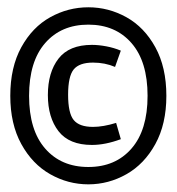

<svg xmlns="http://www.w3.org/2000/svg" viewBox="-20 -509 478 519"><path d="M7.8 -250Q7.8 -327.1 37.6 -381.3Q67.4 -435.5 115.7 -462.4Q164.1 -489.3 218.8 -489.3Q273.4 -489.3 321.8 -462.4Q370.1 -435.5 399.9 -381.3Q429.7 -327.1 429.7 -250Q429.7 -173.8 399.9 -119.6Q370.1 -65.4 321.8 -38.1Q273.4 -10.7 218.8 -10.7Q164.1 -10.7 115.7 -38.1Q67.4 -65.4 37.6 -119.6Q7.8 -173.8 7.8 -250ZM109.4 -252Q109.4 -313.5 138.2 -350.6Q167 -387.7 228.5 -387.7Q246.1 -387.7 267.1 -383.8Q288.1 -379.9 306.6 -372.1L291 -328.1Q263.7 -339.8 231.4 -339.8Q194.3 -339.8 179.2 -321.3Q164.1 -302.7 164.1 -252.9Q164.1 -203.1 179.2 -184.6Q194.3 -166 231.4 -166Q258.8 -166 293.9 -176.8L306.6 -132.8Q264.6 -117.2 228.5 -117.2Q167 -117.2 138.2 -154.3Q109.4 -191.4 109.4 -252ZM378.9 -250Q378.9 -342.8 335.4 -392.6Q292 -442.4 218.8 -442.4Q145.5 -442.4 102.1 -392.6Q58.6 -342.8 58.6 -250Q58.6 -157.2 102.1 -107.4Q145.5 -57.6 218.8 -57.6Q292 -57.6 335.4 -107.4Q378.9 -157.2 378.9 -250Z"/></svg>

Font: Sudo Var
Style: Regular
Weight: 400
Monospace: yes
Designer: Jens Kutilek
Foundry: Jens Kutilek
Version: Version 0.065;FEAKit 1.0